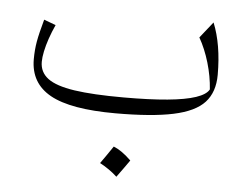

<svg xmlns="http://www.w3.org/2000/svg" viewBox="-47 -436 955 744"><g transform="rotate(5 430.0 -64.0)"><path d="M762.7 -118.7Q752 -98.6 712.2 -85.2Q672.4 -71.8 602.8 -65.2Q533.2 -58.6 432.6 -58.6Q312.5 -58.6 240.5 -69.3Q168.5 -80.1 136.5 -104.2Q104.5 -128.4 104.5 -168.5Q104.5 -186 109.4 -209.5Q114.3 -232.9 123.5 -260Q132.8 -287.1 145.5 -314.9L99.6 -332Q84.5 -278.3 78.6 -245.1Q72.8 -211.9 72.8 -175.8Q72.8 -83 152.1 -38.8Q231.4 5.4 405.8 5.4Q547.4 5.4 631.1 -12.5Q714.8 -30.3 751.5 -70.3Q788.1 -110.4 788.1 -177.7Q788.1 -295.4 754.4 -378.4L704.6 -315.9Q728.5 -273.9 743.9 -221.7Q759.3 -169.4 762.7 -118.7ZM411.1 134.3Q398.9 152.3 387.5 168.9Q376 185.5 363.8 202.6Q381.3 211.9 398.7 223.9Q416 235.8 431.2 250Q443.8 232.9 455.8 216.1Q467.8 199.2 479.5 182.6Q459.5 163.1 442.6 151.6Q425.8 140.1 411.1 134.3Z"/></g></svg>

Font: Pinar VF
Style: Regular
Weight: 300
Designer: Amin Abedi
Version: Version 2.000